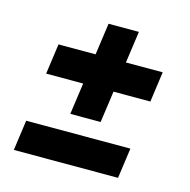

<svg xmlns="http://www.w3.org/2000/svg" viewBox="-85 -619 695 703"><g transform="rotate(15 262.5 -268.0)"><path d="M69 -300.5 85 -415.5H480L464 -300.5ZM242.5 -536H357.5L307.5 -181H192.5ZM27 0 43 -115H438L422 0Z"/></g></svg>

Font: Mohave SemiBold
Style: Italic
Weight: 600
Italic angle: -8°
Designer: Gumpita Rahayu
Foundry: Tokotype
Version: Version 2.003